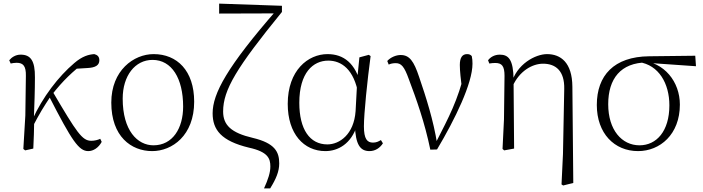

<svg xmlns="http://www.w3.org/2000/svg" viewBox="-20 -821 3887 1061"><path d="M119 10 164 0C167 -52 168 -104 169 -158L167 -161C170 -239 173 -321 173 -393C174 -486 149 -519 94 -519C66 -519 44 -504 31 -488L39 -470C49 -472 60 -474 72 -474C109 -474 124 -455 123 -402L120 -183L109 2ZM158 -116C201 -199 221 -230 260 -289L266 -296C327 -375 385 -429 448 -476L381 -440L462 -445C507 -447 529 -460 529 -488C529 -510 516 -518 501 -522C471 -520 435 -511 390 -472C304 -399 216 -286 158 -158L152 -145H144ZM468 14C496 14 525 -5 542 -37L534 -54C522 -48 503 -43 484 -43C434 -43 404 -89 272 -313L250 -291C378 -41 416 14 468 14Z M821 14C931 14 1053 -72 1053 -259C1053 -431 958 -522 829 -522C719 -522 595 -432 595 -254C595 -67 705 14 821 14ZM828 -18C740 -18 658 -99 658 -276C658 -402 726 -490 823 -490C929 -490 992 -388 992 -232C992 -112 934 -18 828 -18Z M1439 220H1473C1506 167 1523 126 1523 82C1523 18 1499 -30 1377 -59C1257 -87 1213 -130 1213 -205C1213 -325 1288 -448 1538 -755V-789L1191 -801V-746L1499 -747V-734L1509 -766C1235 -452 1155 -304 1155 -195C1155 -104 1202 -42 1356 -5C1461 18 1474 55 1474 99C1474 132 1462 170 1439 220Z M1778 14C1848 14 1921 -26 1953 -128H1941C1945 -22 1970 14 2022 14C2054 14 2080 -4 2096 -29L2085 -47C2071 -39 2060 -33 2041 -33C2009 -33 1991 -53 1991 -123C1991 -194 2010 -377 2028 -511L2018 -518L1966 -504L1955 -393L1945 -207C1936 -78 1856 -23 1789 -23C1692 -23 1634 -106 1634 -253C1634 -419 1710 -486 1794 -486C1866 -486 1937 -439 1961 -296L1983 -349H1975C1945 -473 1878 -522 1790 -522C1682 -522 1570 -432 1570 -247C1570 -81 1659 14 1778 14Z M2358 6 2395 5C2495 -163 2591 -360 2591 -469C2591 -485 2590 -497 2587 -511C2581 -518 2574 -522 2561 -522C2535 -522 2521 -503 2521 -462C2521 -430 2526 -384 2535 -311L2549 -427C2509 -264 2462 -177 2389 -34L2383 -24H2396C2376 -154 2334 -285 2296 -396C2267 -483 2243 -517 2194 -517C2168 -517 2138 -504 2120 -484L2128 -464C2138 -469 2151 -472 2167 -472C2197 -472 2214 -454 2239 -384C2281 -273 2327 -144 2358 6Z M2757 2 2766 10 2821 0 2818 -377V-381C2817 -492 2790 -519 2742 -519C2711 -519 2689 -504 2677 -488L2684 -470C2696 -472 2706 -473 2717 -473C2754 -473 2768 -455 2768 -402L2765 -161ZM3083 198 3092 204 3148 190 3143 -342C3142 -476 3078 -522 3003 -522C2940 -522 2834 -468 2805 -356H2803L2813 -345C2850 -428 2921 -469 2981 -469C3052 -469 3100 -428 3098 -330L3091 30Z M3506 14C3627 14 3737 -78 3737 -243C3737 -369 3651 -478 3520 -487L3510 -478C3621 -462 3679 -359 3679 -239C3679 -96 3608 -18 3514 -18C3416 -18 3341 -103 3341 -245C3341 -386 3410 -475 3555 -476L3568 -473L3826 -455L3822 -513L3567 -510C3372 -508 3278 -403 3278 -241C3278 -84 3375 14 3506 14Z"/></svg>

Font: Source Han Serif TW VF
Style: Regular
Weight: 250
Designer: Ryoko NISHIZUKA 西塚涼子 (kana & ideographs); Frank Grießhammer (Latin, Greek & Cyrillic); Wenlong ZHANG 张文龙 (bopomofo); San
Foundry: Adobe
Version: Version 2.002;hotconv 1.1.0;makeotfexe 2.6.0